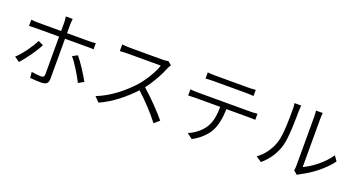

<svg xmlns="http://www.w3.org/2000/svg" viewBox="-46 -1466 4092 2195"><g transform="rotate(20 2000.0 -368.5)"><path d="M340 -382 278 -412C239 -332 153 -211 86 -151L148 -108C205 -170 298 -297 340 -382ZM756 -411 695 -379C749 -316 825 -190 863 -113L929 -150C889 -222 810 -347 756 -411ZM115 -611V-535C141 -537 167 -538 198 -538H480V-530C480 -483 480 -136 480 -79C480 -52 468 -40 441 -40C414 -40 368 -44 324 -52L331 19C370 24 429 26 469 26C528 26 552 1 552 -50C552 -120 552 -449 552 -530V-538H823C846 -538 875 -538 900 -536V-611C876 -607 844 -606 822 -606H552V-713C552 -734 555 -767 557 -781H473C477 -767 480 -733 480 -713V-606H197C166 -606 142 -608 115 -611Z M1794 -667 1749 -702C1734 -698 1709 -695 1679 -695C1642 -695 1324 -695 1287 -695C1256 -695 1200 -699 1189 -701V-620C1198 -620 1252 -624 1287 -624C1320 -624 1651 -624 1686 -624C1660 -539 1585 -417 1517 -340C1412 -223 1265 -104 1104 -41L1161 18C1312 -50 1446 -160 1554 -276C1657 -184 1766 -64 1833 24L1895 -30C1829 -110 1707 -239 1601 -330C1672 -419 1737 -540 1771 -627C1776 -639 1788 -660 1794 -667Z M2217 -735V-660C2242 -662 2273 -664 2306 -664C2362 -664 2655 -664 2710 -664C2738 -664 2772 -662 2801 -660V-735C2773 -731 2737 -730 2710 -730C2655 -730 2362 -730 2305 -730C2273 -730 2245 -732 2217 -735ZM2097 -485V-410C2125 -412 2152 -413 2183 -413H2486C2484 -317 2474 -231 2429 -160C2390 -95 2318 -38 2239 -5L2305 44C2389 1 2465 -70 2501 -136C2542 -212 2558 -304 2561 -413H2837C2861 -413 2891 -412 2913 -411V-485C2889 -482 2858 -480 2837 -480C2785 -480 2240 -480 2183 -480C2152 -480 2124 -482 2097 -485Z M3528 -21 3575 19C3582 13 3592 5 3608 -3C3724 -61 3862 -162 3949 -281L3907 -341C3829 -225 3701 -132 3607 -89C3607 -114 3607 -616 3607 -676C3607 -712 3610 -739 3611 -748H3529C3530 -739 3534 -713 3534 -676C3534 -616 3534 -119 3534 -74C3534 -55 3531 -36 3528 -21ZM3071 -24 3138 21C3221 -48 3286 -145 3315 -251C3343 -351 3346 -566 3346 -675C3346 -703 3350 -731 3351 -744H3269C3273 -724 3275 -702 3275 -675C3275 -565 3275 -364 3245 -271C3215 -172 3154 -84 3071 -24Z"/></g></svg>

Font: Noto Sans CJK SC DemiLight
Style: Regular
Weight: 350
Designer: Ryoko NISHIZUKA 西塚涼子 (kana, bopomofo & ideographs); Paul D. Hunt (Latin, Greek & Cyrillic); Sandoll Communications 산돌커뮤니
Foundry: Adobe
Version: Version 2.004;hotconv 1.0.118;makeotfexe 2.5.65603